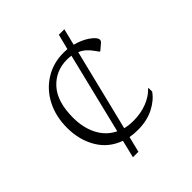

<svg xmlns="http://www.w3.org/2000/svg" viewBox="-170 -751 841 841"><g transform="rotate(-45 250.0 -330.5)"><path d="M175 -26 195 -108Q130 -131 96 -188.5Q62 -246 62 -321Q62 -392 90.5 -447Q119 -502 169.5 -533.5Q220 -565 284 -565Q296 -565 307 -564L325 -635H359L340 -558Q360 -553 376.5 -545.5Q393 -538 405 -530Q437 -508 437 -492Q437 -485 430 -479L403 -456H399L386 -474Q375 -490 361.5 -502Q348 -514 331 -521L238 -143Q262 -137 290 -137Q336 -137 374 -152Q412 -167 435 -192H438V-170Q416 -138 374 -116.5Q332 -95 276 -95Q250 -95 227 -99L209 -26ZM112 -334Q112 -271 136.5 -224Q161 -177 207 -155L299 -531Q287 -533 273 -533Q203 -533 157.5 -483Q112 -433 112 -334Z"/></g></svg>

Font: Spectral ExtraLight
Style: Regular
Weight: 275
Designer: Jean-Baptiste Levee
Foundry: Production Type
Version: Version 2.001